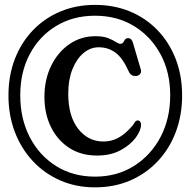

<svg xmlns="http://www.w3.org/2000/svg" viewBox="-20 -752 800 806"><path d="M379 34.5Q299.5 34.5 233 5.5Q166.5 -23.5 117.8 -75.8Q69 -128 42.2 -198.2Q15.5 -268.5 15.5 -351.5Q15.5 -434.5 42.2 -504Q69 -573.5 117.8 -624.5Q166.5 -675.5 233 -703.5Q299.5 -731.5 379 -731.5Q459 -731.5 525.8 -703.8Q592.5 -676 641.5 -625Q690.5 -574 717.5 -504.5Q744.5 -435 744.5 -351.5Q744.5 -268 717.8 -197.5Q691 -127 642 -75Q593 -23 526.2 5.8Q459.5 34.5 379 34.5ZM379 -10.5Q471 -10.5 542.2 -55.2Q613.5 -100 654 -177Q694.5 -254 694.5 -352Q694.5 -449 654 -524.2Q613.5 -599.5 542.2 -642.8Q471 -686 379 -686Q286.5 -686 215.8 -643Q145 -600 105 -524.8Q65 -449.5 65 -352Q65 -253.5 105 -176.2Q145 -99 215.8 -54.8Q286.5 -10.5 379 -10.5ZM572 -228.5Q572 -204 549.5 -173.8Q527 -143.5 485.8 -121.2Q444.5 -99 387.5 -99Q320 -99 270.5 -131.2Q221 -163.5 193.8 -219Q166.5 -274.5 166.5 -345.5Q166.5 -418 194.8 -475.8Q223 -533.5 271.5 -566.8Q320 -600 380.5 -600Q413.5 -600 433.8 -592Q454 -584 466 -576Q478 -568 485.5 -568Q495.5 -568 501 -580Q506.5 -592 517.5 -592Q533 -592 538.5 -571L571.5 -459Q574 -449 568.2 -441.5Q562.5 -434 551.5 -433Q530 -431 520.5 -452Q495.5 -508 465 -530.8Q434.5 -553.5 394.5 -553.5Q359.5 -553.5 330.5 -529.2Q301.5 -505 284 -461.2Q266.5 -417.5 266.5 -359Q266.5 -264.5 308.2 -211.2Q350 -158 414 -158Q446 -158 471.8 -171Q497.5 -184 519 -206Q538 -224.5 544.2 -236Q550.5 -247.5 560.5 -246.5Q572 -243.5 572 -228.5Z"/></svg>

Font: Fraunces 144pt SuperSoft
Style: Regular
Weight: 400
Version: Version 1.000;[b76b70a41]